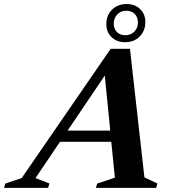

<svg xmlns="http://www.w3.org/2000/svg" viewBox="-90 -910 827 930"><path d="M609.5 -51 672.5 -21 666.5 0H374.5L381 -21L466.5 -49.5L449 -223H200.5L82 -47.5L149.5 -21L143 0H-70.5L-64 -21L15 -47.5L446 -673.5H539.5ZM237.5 -277.5H444L417.5 -544ZM523.5 -890.5Q563 -890.5 588.5 -866.2Q614 -842 614 -802.5Q614 -761.5 586.8 -733.5Q559.5 -705.5 515.5 -705.5Q476 -705.5 450.5 -730Q425 -754.5 425 -793.5Q425 -835 452.2 -862.8Q479.5 -890.5 523.5 -890.5ZM516.5 -739.5Q544 -739.5 561 -757.2Q578 -775 578 -800.5Q578 -827 562.5 -842.5Q547 -858 522 -858Q495 -858 478 -840Q461 -822 461 -795.5Q461 -770 476.5 -754.8Q492 -739.5 516.5 -739.5Z"/></svg>

Font: Newsreader Text
Style: Bold Italic
Weight: 700
Italic angle: -17°
Designer: Hugues Gentile
Foundry: Production Type
Version: Version 1.001